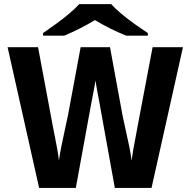

<svg xmlns="http://www.w3.org/2000/svg" viewBox="-20 -931 944 951"><path d="M735.8 -697.3H886.2L730.5 0H548.8L480.5 -377.9Q477.5 -397 471.7 -427.2Q465.8 -457.5 460.4 -486.8Q455.1 -516.1 452.6 -532.7Q450.7 -516.1 445.1 -486.8Q439.5 -457.5 433.6 -427Q427.7 -396.5 424.3 -376.5L355.5 0H173.8L17.6 -697.3H168.5L240.7 -311Q245.1 -287.6 251.5 -255.6Q257.8 -223.6 263.7 -191.7Q269.5 -159.7 272 -135.7Q276.4 -168.5 284.7 -209.5Q293 -250.5 301.8 -290.3Q310.5 -330.1 316.4 -358.4L379.4 -697.3H524.9L587.4 -356.9Q593.3 -328.1 602.3 -287.8Q611.3 -247.6 619.9 -207Q628.4 -166.5 631.8 -135.7Q634.8 -159.7 640.4 -191.7Q646 -223.6 652.3 -255.4Q658.7 -287.1 662.6 -311ZM372.6 -910.6H531.2Q549.8 -888.7 582.3 -861.8Q614.7 -835 650.1 -809.8Q685.5 -784.7 712.4 -767.1V-754.4H605.5Q528.3 -784.7 450.2 -831.5Q411.6 -808.1 374 -789.3Q336.4 -770.5 298.3 -754.4H192.9V-767.1Q219.7 -785.2 254.4 -810.3Q289.1 -835.4 321 -862.1Q353 -888.7 372.6 -910.6Z"/></svg>

Font: Lunasima
Style: Bold
Weight: 700
Designer: The DocRepair Project, Monotype Design Team
Foundry: Google
Version: Version 2.009